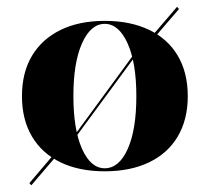

<svg xmlns="http://www.w3.org/2000/svg" viewBox="-20 -491 615 563"><path d="M180.6 -59.7 176.6 -64.5 393.5 -360.5 397.6 -354.8ZM71.8 52.4 66.1 46 157.3 -61.3 162.9 -54ZM416.1 -361.3 410.5 -367.7 499.2 -471 504.8 -464.5ZM287.1 11.3Q212.1 11.3 157.7 -14.9Q103.2 -41.1 73.8 -90.7Q44.4 -140.3 44.4 -208.9Q44.4 -278.2 73.8 -327.4Q103.2 -376.6 157.7 -403.2Q212.1 -429.8 287.1 -429.8Q362.1 -429.8 416.9 -403.6Q471.8 -377.4 501.2 -327.8Q530.6 -278.2 530.6 -208.9Q530.6 -140.3 501.2 -90.7Q471.8 -41.1 416.9 -14.9Q362.1 11.3 287.1 11.3ZM287.1 2.4Q329 2.4 354.4 -54Q379.8 -110.5 379.8 -208.9Q379.8 -307.3 354 -364.1Q328.2 -421 287.1 -421Q246 -421 220.6 -364.1Q195.2 -307.3 195.2 -209.7Q195.2 -111.3 220.6 -54.4Q246 2.4 287.1 2.4Z"/></svg>

Font: Playfair 144pt SemiExpanded Black
Style: Regular
Weight: 900
Width: 6
Designer: Claus Eggers Sørensen
Foundry: Claus Eggers Sørensen
Version: Version 2.203